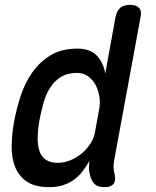

<svg xmlns="http://www.w3.org/2000/svg" viewBox="-20 -760 640 790"><path d="M449 -96Q447 -82 447.5 -68.5Q448 -55 452 -41Q457 -15 446.5 -2.5Q436 10 410 10Q383 10 369.5 -2.5Q356 -15 350 -41Q346 -54 346 -69Q346 -84 348 -98Q334 -73 318 -53Q302 -33 282 -19Q262 -5 237.5 2.5Q213 10 182 10Q123 10 89.5 -13.5Q56 -37 41.5 -75Q27 -113 28 -161.5Q29 -210 38 -260Q48 -313 65.5 -366.5Q83 -420 113.5 -463Q144 -506 189 -533Q234 -560 298 -560Q351 -560 378.5 -531Q406 -502 413 -457L455 -688Q460 -715 474.5 -727.5Q489 -740 515 -740Q541 -740 552.5 -727.5Q564 -715 558 -688ZM218 -90Q244 -90 269.5 -100.5Q295 -111 316 -128.5Q337 -146 352 -169Q367 -192 371 -217L388 -311Q393 -336 389 -362Q385 -388 373.5 -410Q362 -432 342.5 -446Q323 -460 297 -460Q257 -460 230 -443Q203 -426 185.5 -398Q168 -370 158.5 -335Q149 -300 142 -264Q136 -229 135 -197Q134 -165 141.5 -141Q149 -117 167.5 -103.5Q186 -90 218 -90Z"/></svg>

Font: Maple Mono NL Medium
Style: Italic
Weight: 500
Italic angle: -10°
Monospace: yes
Designer: subframe7536
Version: Version 7.000